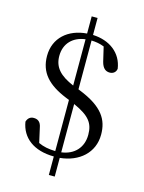

<svg xmlns="http://www.w3.org/2000/svg" viewBox="-137 -898 824 1102"><g transform="rotate(15 275.0 -346.5)"><path d="M265 125H300V14C413 3 495 -68 495 -176C495 -264 456 -333 309 -391L302 -394V-684C329 -683 353 -679 378 -669L398 -584C408 -544 428 -533 450 -533C469 -533 486 -544 489 -566C476 -657 402 -713 302 -717V-818H267V-716C157 -708 78 -640 78 -533C78 -434 135 -374 245 -329L265 -321V-17C225 -18 194 -24 164 -38L145 -123C139 -158 121 -169 97 -169C78 -169 63 -159 56 -136C71 -44 144 14 265 15ZM300 -306C396 -263 424 -225 424 -156C424 -80 376 -29 300 -19ZM267 -407C185 -442 146 -483 146 -551C146 -626 195 -673 267 -682Z"/></g></svg>

Font: Harano Aji Mincho KR
Style: Regular
Weight: 400
Foundry: Masamichi Hosoda
Version: HaranoAjiMinchoKR-Regular version 20230610;ttx 4.39.4